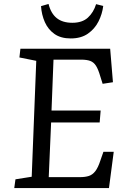

<svg xmlns="http://www.w3.org/2000/svg" viewBox="-20 -949 632 969"><path d="M163 -642 78 -659 83 -703H536L550 -534L498 -526L486 -564Q476 -599 464.5 -617Q453 -635 435.5 -641.5Q418 -648 389 -648H250L240 -391H488L483 -331H238L226 -55H383Q410 -55 428.5 -61Q447 -67 461 -85Q475 -103 487 -140L502 -183H554L530 0H52L58 -44L140 -57ZM225 -929Q237 -881 266.5 -857.5Q296 -834 345 -834Q395 -834 423.5 -860Q452 -886 465 -928L501 -919Q496 -878 477 -840.5Q458 -803 423.5 -779Q389 -755 337 -755Q287 -755 255 -777.5Q223 -800 206.5 -837Q190 -874 187 -918Z"/></svg>

Font: Literata 18pt
Style: Italic
Weight: 400
Italic angle: -2°
Designer: Latin by Veronika Burian and Jose Scaglione. Greek by Irene Vlachou. Cyrillic by Vera Evstafieva
Foundry: TypeTogether
Version: Version 3.103;gftools[0.9.29]